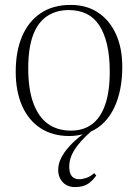

<svg xmlns="http://www.w3.org/2000/svg" viewBox="-20 -540 561 782"><path d="M286 222Q265 222 250 213.5Q235 205 226 189Q217 173 217 152Q217 128 228.5 104.5Q240 81 262 56.5Q284 32 317 7Q305 10 291 12Q277 14 262 14Q194 14 145 -18Q96 -50 70 -109Q44 -168 44 -248Q44 -331 70 -392Q96 -453 146 -486.5Q196 -520 268 -520Q333 -520 380 -488.5Q427 -457 452.5 -400.5Q478 -344 478 -268Q478 -170 445 -101Q412 -32 350 -4Q305 36 283.5 70Q262 104 262 139Q262 165 272.5 177.5Q283 190 302 190Q316 190 332 184.5Q348 179 364 165L372 175Q359 193 345.5 203.5Q332 214 317.5 218Q303 222 286 222ZM269 -8Q319 -8 354 -33.5Q389 -59 408 -112.5Q427 -166 427 -248Q427 -311 416 -358Q405 -405 384.5 -436.5Q364 -468 333 -483.5Q302 -499 260 -499Q209 -499 171.5 -474Q134 -449 114.5 -396.5Q95 -344 95 -262Q95 -176 116 -119.5Q137 -63 175.5 -35.5Q214 -8 269 -8Z"/></svg>

Font: Literata 60pt ExtraLight
Style: Regular
Weight: 250
Designer: Latin by Veronika Burian and Jose Scaglione. Greek by Irene Vlachou. Cyrillic by Vera Evstafieva.
Foundry: TypeTogether
Version: Version 3.103;gftools[0.9.29]